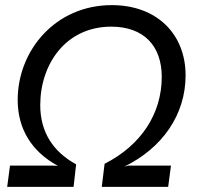

<svg xmlns="http://www.w3.org/2000/svg" viewBox="-20 -729 863 749"><path d="M8 0H267L277 -88C187 -137 137 -214 137 -319C137 -478 236 -625 414 -625C541 -625 611 -550 611 -429C611 -285 530 -162 388 -90L377 0H636L647 -83H481L465 -79C614 -152 704 -282 704 -435C704 -596 592 -709 416 -709C196 -709 49 -532 49 -339C49 -228 102 -138 206 -82L185 -83H19Z"/></svg>

Font: HK Grotesk
Style: Italic
Weight: 400
Italic angle: -16°
Designer: Alfredo Marco Pradil
Foundry: Hanken Design Co.
Version: Version 3.001;FEAKit 1.0